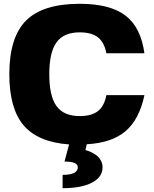

<svg xmlns="http://www.w3.org/2000/svg" viewBox="-20 -739 810 1009"><path d="M319 110 343 20Q179 8 104 -80.5Q29 -169 29 -349Q29 -543 117 -631Q205 -719 399 -719Q558 -719 639 -657.5Q720 -596 739 -459H539Q528 -517 494.5 -543Q461 -569 399 -569Q315 -569 277 -516.5Q239 -464 239 -349Q239 -234 277 -181.5Q315 -129 399 -129Q461 -129 494.5 -155Q528 -181 539 -239H739Q712 -111 639.5 -49.5Q567 12 436 19L429 50Q433 51 439 52.5Q445 54 460.5 61.5Q476 69 488 78Q500 87 509.5 103.5Q519 120 519 140Q519 192 463 221Q407 250 309 250V180Q389 180 389 140Q389 110 319 110Z"/></svg>

Font: Fivo Sans Modern Heavy
Style: Regular
Weight: 900
Designer: Alexander Slobzheninov
Foundry: Alexander Slobzheninov
Version: 1.0